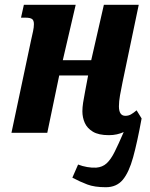

<svg xmlns="http://www.w3.org/2000/svg" viewBox="-20 -556 630 804"><path d="M423 228Q376 228 345.5 216.5Q315 205 283 188L307 133Q325 140 345 143.5Q365 147 383 146Q409 144 426.5 128Q444 112 460 80Q476 48 498 -3Q485 3 469.5 6.5Q454 10 436 10Q393 10 369 -4.5Q345 -19 335 -41.5Q325 -64 325 -90Q325 -106 328 -126Q331 -146 336 -171L349 -240H228L178 0H28L110 -387Q115 -409 118.5 -425.5Q122 -442 122 -455Q122 -471 114 -476.5Q106 -482 87 -482H68L80 -536H297L243 -304H362L415 -536H561L493 -211Q487 -182 482.5 -156.5Q478 -131 478 -111Q478 -71 505 -71Q518 -71 528.5 -77Q539 -83 552 -94L573 -60Q555 39 537.5 102.5Q520 166 494 197Q468 228 423 228Z"/></svg>

Font: Noto Serif ExtraCondensed ExtraBold
Style: Italic
Weight: 800
Width: 2
Italic angle: -12°
Designer: Monotype Design Team
Foundry: Monotype Imaging Inc.
Version: Version 2.013